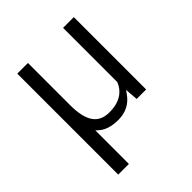

<svg xmlns="http://www.w3.org/2000/svg" viewBox="-199 -644 964 964"><g transform="rotate(-45 283.0 -162.5)"><path d="M158.2 -521V-219.2Q158.7 -137.2 185.1 -97.7Q212.4 -56.2 272.9 -56.2Q293 -56.2 310.5 -59.3Q328.1 -62.5 343 -68.8Q357.9 -75.2 369.9 -84.5Q381.8 -93.8 391.4 -106.4Q400.9 -119.1 407.2 -134.8L407.7 -136.2V-137.7V-521H483.9V-7.3H416.5L412.6 -56.6L411.1 -77.1L399.4 -60.5Q356 2.4 276.9 2.4Q253.4 2.4 233.9 -1.5Q214.4 -5.4 198.5 -12.7Q182.6 -20 170.4 -31.2L158.2 -42.5V-25.9V195.8H82.5V-521Z"/></g></svg>

Font: Vazir Light FD-UI
Style: Light-FD-UI
Weight: 300
Designer: Saber Rastikerdar
Foundry: Saber Rastikerdar
Version: Version 30.1.0